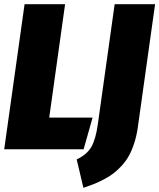

<svg xmlns="http://www.w3.org/2000/svg" viewBox="-30 -716 764 921"><path d="M282.2 -695.8 206.1 -151.9H414.1L371.1 0H-9.8L87.9 -695.8ZM713.9 -695.8 630.9 -104Q625 -63 613.5 -28.1Q602.1 6.8 587.6 32.5Q573.2 58.1 552.7 80.1Q532.2 102.1 512.9 116.7Q493.7 131.3 467.3 145Q440.9 158.7 419.9 167Q398.9 175.3 370.1 185.1L337.9 48.8Q387.7 24.9 408.4 -11.7Q429.2 -48.3 439 -118.2L520 -695.8Z"/></svg>

Font: Fira Sans Compressed Heavy
Style: Italic
Weight: 900
Width: 3
Italic angle: -8°
Designer: Carrois Corporate & Edenspiekermann AG
Foundry: Carrois Corporate GbR & Edenspiekermann AG
Version: Version 4.203;PS 004.203;hotconv 1.0.88;makeotf.lib2.5.64775